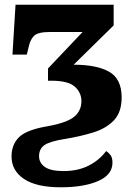

<svg xmlns="http://www.w3.org/2000/svg" viewBox="-20 -556 581 816"><path d="M238 240Q135 240 82 204.5Q29 169 29 109Q29 58 61.5 26.5Q94 -5 185 -20Q266 -35 296 -60.5Q326 -86 326 -126Q326 -163 297.5 -188Q269 -213 198 -213H184V-265L331 -420H191Q142 -420 125 -404Q108 -388 101 -353L94 -324H33L46 -536H463V-448L293 -281Q391 -281 444 -251Q497 -221 497 -142Q497 -80 465 -45.5Q433 -11 377.5 6.5Q322 24 253 35Q191 45 168.5 61Q146 77 146 108Q146 136 170.5 153.5Q195 171 250 171Q312 171 357.5 147.5Q403 124 431 86Q441 92 449.5 103Q458 114 458 135Q458 187 397 213.5Q336 240 238 240Z"/></svg>

Font: Noto Serif ExtraBold
Style: Regular
Weight: 800
Designer: Monotype Design Team
Foundry: Monotype Imaging Inc.
Version: Version 2.014